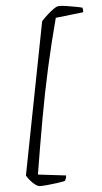

<svg xmlns="http://www.w3.org/2000/svg" viewBox="-63 -834 551 1037"><g transform="rotate(-5 213.0 -316.0)"><path d="M112 164Q101 164 87.5 154.5Q74 145 61.5 130.5Q49 116 40 101L200 -722Q214 -738 233 -755Q252 -772 269 -784Q286 -796 298 -796Q317 -796 340.5 -792Q364 -788 386.5 -784Q409 -780 423 -776Q424 -773 425 -767.5Q426 -762 425 -751L275 -734Q241 -607 211 -472.5Q181 -338 155.5 -195Q130 -52 105 101L256 119Q256 130 253 137Q250 144 247 148Q229 152 204 155.5Q179 159 154 161.5Q129 164 112 164Z"/></g></svg>

Font: Texturina 12pt ExtraLight
Style: Italic
Weight: 250
Italic angle: -11°
Designer: Guillermo Torres Carreño
Foundry: Omnibus-Type
Version: Version 1.002